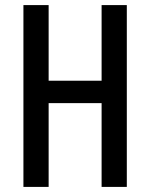

<svg xmlns="http://www.w3.org/2000/svg" viewBox="-20 -734 589 754"><path d="M478 0V-714H379V-417H171V-714H72V0H171V-329H379V0Z"/></svg>

Font: Noto Sans Gurmukhi UI ExtraCondensed Medium
Style: Regular
Weight: 500
Width: 2
Designer: Jelle Bosma - Monotype Design Team
Foundry: Monotype Imaging Inc.
Version: Version 2.004